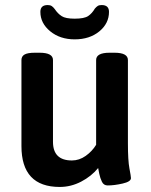

<svg xmlns="http://www.w3.org/2000/svg" viewBox="-20 -734 597 761"><path d="M65 -155V-496Q65 -511 77.5 -518Q90 -525 118 -525H137Q190 -525 190 -496V-172Q190 -98 265 -98Q294 -98 319.5 -116Q345 -134 361 -160V-496Q361 -525 414 -525H434Q487 -525 487 -496V-166Q487 -98 493 -66.5Q499 -35 499 -28Q499 -14 466 -6.5Q433 1 407 1Q391 1 384 -13.5Q377 -28 373.5 -45Q370 -62 369 -68Q342 -35 301.5 -14Q261 7 217 7Q65 7 65 -155ZM140 -687Q140 -714 169 -714Q179 -714 185 -710Q191 -706 197 -698Q209 -680 224.5 -670Q240 -660 276 -660Q314 -660 329.5 -670.5Q345 -681 356 -700Q362 -707 367.5 -710.5Q373 -714 383 -714Q412 -714 412 -687Q412 -641 373.5 -609.5Q335 -578 276 -578Q218 -578 179 -610Q140 -642 140 -687Z"/></svg>

Font: Asap-SemiBold
Style: Regular
Weight: 600
Designer: Pablo Cosgaya
Foundry: Omnibus-Type
Version: Version 2.000; ttfautohint (v1.8)